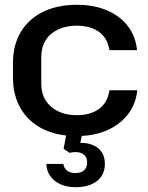

<svg xmlns="http://www.w3.org/2000/svg" viewBox="-20 -558 618 800"><path d="M299 9Q238 9 189 -8Q140 -25 105.5 -57Q71 -89 52.5 -134Q34 -179 34 -235V-295Q34 -370 66.5 -424.5Q99 -479 159 -508.5Q219 -538 300 -538Q372 -538 426.5 -514.5Q481 -491 513 -449Q545 -407 551 -349H436Q428 -400 392 -425.5Q356 -451 300 -451Q255 -451 221.5 -435Q188 -419 170 -390Q152 -361 152 -322V-207Q152 -169 170 -140Q188 -111 221.5 -94.5Q255 -78 300 -78Q337 -78 366 -89.5Q395 -101 413 -124Q431 -147 436 -182H552Q546 -124 512.5 -81Q479 -38 424.5 -14.5Q370 9 299 9ZM296 222Q242 222 208.5 195.5Q175 169 173 125H244Q246 142 259 152.5Q272 163 294 163Q319 163 331 151Q343 139 343 120Q343 97 330.5 87Q318 77 301 76Q284 75 270 79L245 62L258 -7H324L312 49L288 41Q310 36 332.5 38Q355 40 374.5 50Q394 60 405.5 78.5Q417 97 417 125Q417 156 401.5 178Q386 200 358.5 211Q331 222 296 222Z"/></svg>

Font: Hubot Sans Medium
Style: Regular
Weight: 500
Designer: Deni Anggara
Foundry: GitHub, Inc., Subsidiary of Microsoft Corporation
Version: Version 2.000